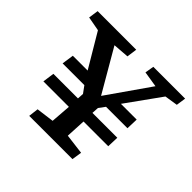

<svg xmlns="http://www.w3.org/2000/svg" viewBox="-137 -712 869 869"><g transform="rotate(45 297.5 -277.0)"><path d="M94.2 -332H189L92.8 -494.1L23.9 -506.8L30.8 -554.2H277.8L271 -504.9L193.8 -499L313 -293.9L456.1 -499L379.9 -511.2L387.2 -554.2H590.8L584 -507.8L521 -498L401.9 -332H502.9L501 -274.9H363.8L341.8 -245.1L339.8 -211.9H499L497.1 -155.8H338.9L334 -60.1L431.2 -47.9L423.8 0H147L152.8 -47.9L237.8 -59.1L245.1 -155.8H82L89.8 -211.9H247.1L249 -242.2L225.1 -274.9H85.9Z"/></g></svg>

Font: Literata Book Medium
Style: Italic
Weight: 500
Italic angle: -3°
Designer: Latin by Veronika Burian and Jose Scaglione. Greek by Irene Vlachou. Cyrillic by Vera Evstafieva
Foundry: TypeTogether
Version: Version 1.003;PS 001.003;hotconv 1.0.88;makeotf.lib2.5.64775